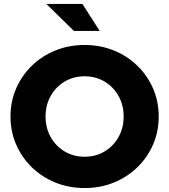

<svg xmlns="http://www.w3.org/2000/svg" viewBox="-20 -938 854 969"><path d="M407 11Q328 11 260 -16.5Q192 -44 141 -93.5Q90 -143 61.5 -208.5Q33 -274 33 -350Q33 -426 61.5 -491.5Q90 -557 141 -606.5Q192 -656 260 -683.5Q328 -711 407 -711Q486 -711 554 -683.5Q622 -656 673 -606.5Q724 -557 752.5 -491.5Q781 -426 781 -350Q781 -274 752.5 -208.5Q724 -143 673 -93.5Q622 -44 554 -16.5Q486 11 407 11ZM407 -147Q463 -147 507.5 -173.5Q552 -200 578 -246Q604 -292 604 -350Q604 -408 578 -454Q552 -500 507.5 -526.5Q463 -553 407 -553Q351 -553 306.5 -526.5Q262 -500 236 -454Q210 -408 210 -350Q210 -292 236 -246Q262 -200 306.5 -173.5Q351 -147 407 -147ZM353 -782 214 -918H396L483 -782Z"/></svg>

Font: Red Hat Display Black
Style: Regular
Weight: 900
Designer: Pentagram, MCKL
Foundry: Pentagram, MCKL
Version: Version 1.023; ttfautohint (v1.8.3)